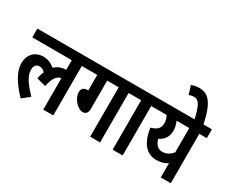

<svg xmlns="http://www.w3.org/2000/svg" viewBox="-130 -1328 2124 1776"><g transform="rotate(30 932.0 -440.5)"><path d="M0 -528H422V-425C377 -425 336 -410 303 -378C264 -410 229 -426 178 -426C108 -426 32 -381 32 -271C32 -179 94 -86 189 15L267 -47C183 -137 139 -196 139 -266C139 -302 157 -330 194 -330C217 -330 236 -319 253 -301C243 -279 236 -253 230 -224L328 -197C350 -306 388 -332 422 -335V0H529V-528H609V-622H0Z M800 -528H923V0H1029V-528H1109V-622H596V-528H694V-361L688 -362C639 -362 625 -337 625 -303C625 -241 692 -162 747 -162C783 -162 800 -185 800 -229Z M1270 -528H1350V-622H1096V-528H1163V0H1270Z M1864 -622H1337V-528H1435C1446 -507 1456 -480 1456 -452C1456 -396 1426 -368 1363 -351C1384 -208 1447 -119 1559 -119C1609 -119 1645 -131 1677 -152V0H1784V-528H1864ZM1477 -298C1531 -323 1563 -366 1563 -434C1563 -468 1554 -499 1541 -528H1677V-268C1649 -234 1614 -212 1568 -212C1524 -212 1494 -243 1477 -298Z M1681 -615H1776C1730 -839 1668 -896 1573 -896C1544 -896 1517 -891 1491 -880L1519 -789C1535 -796 1552 -800 1573 -800C1625 -800 1650 -751 1681 -615Z"/></g></svg>

Font: Noto Sans Devanagari UI Condensed SemiBold
Style: Regular
Weight: 600
Width: 3
Designer: Jelle Bosma - Monotype Design Team
Foundry: Monotype Imaging Inc.
Version: Version 2.003